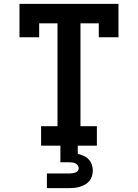

<svg xmlns="http://www.w3.org/2000/svg" viewBox="-20 -755 715 995"><path d="M193 0V-101H278V-634H183V-562H81V-735H594V-562H492V-634H397V-101H482V0ZM223 220V144H338Q346 144 354 143Q362 142 369.5 139.5Q377 137 382.5 131Q388 125 388 117Q388 109 383 102Q378 95 370.5 91.5Q363 88 354.5 87Q346 86 338 86H293V0H383V42Q398 46 413 52.5Q428 59 439 70.5Q450 82 455.5 97.5Q461 113 461 129Q461 143 456.5 157.5Q452 172 443 183Q434 194 421.5 201Q409 208 395 212.5Q381 217 366.5 218.5Q352 220 338 220Z"/></svg>

Font: Iosevka Plex Etoile
Style: Bold
Weight: 700
Designer: Belleve Invis
Foundry: Belleve Invis
Version: Version 25.1.1; ttfautohint (v1.8.4)